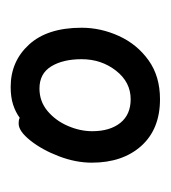

<svg xmlns="http://www.w3.org/2000/svg" viewBox="0 -788 320 360"><g transform="rotate(-90 160.0 -608.0)"><path d="M119 -731Q130 -739 144 -743.5Q158 -748 177 -748Q225 -748 256.5 -713.5Q288 -679 288 -615Q288 -579 272.5 -545Q257 -511 227 -489.5Q197 -468 154 -468Q98 -468 66.5 -503Q35 -538 35 -596Q35 -626 47 -657.5Q59 -689 76.5 -711Q94 -733 108 -733Q116 -733 119 -731ZM154 -523Q186 -523 207.5 -550.5Q229 -578 229 -615Q229 -650 215.5 -672Q202 -694 174 -694Q150 -694 132 -679Q114 -664 104 -641Q94 -618 94 -595Q94 -562 109.5 -542.5Q125 -523 154 -523Z"/></g></svg>

Font: Moon Stars Kai T HW
Style: Regular
Weight: 400
Designer: GuiWonder
Version: Version 1.101